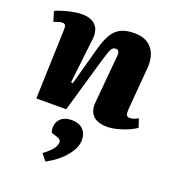

<svg xmlns="http://www.w3.org/2000/svg" viewBox="-153 -647 971 1076"><g transform="rotate(20 332.0 -108.5)"><path d="M667 -42Q653 -30 624 -17Q595 -4 561 5Q527 14 498 14Q439 14 412.5 -14.5Q386 -43 391 -94L416 -370Q419 -395 414 -404.5Q409 -414 396 -414Q378 -414 369.5 -398Q361 -382 346 -331L250 0H72L86 -416Q87 -432 82.5 -440.5Q78 -449 65 -449Q56 -449 43.5 -445.5Q31 -442 15 -436L-3 -494Q7 -500 33 -508.5Q59 -517 91.5 -524Q124 -531 154 -531Q206 -531 233.5 -503Q261 -475 255 -420L224 -152L235 -150L299 -384Q312 -430 330.5 -463.5Q349 -497 380.5 -514.5Q412 -532 465 -532Q534 -532 569.5 -489.5Q605 -447 599 -371L578 -118Q577 -96 581 -86Q585 -76 602 -76Q614 -76 627 -81Q640 -86 650 -92ZM241 315 209 276Q249 246 263.5 225.5Q278 205 278 187Q278 179 273 173Q268 167 255 163L219 151Q210 125 216.5 101Q223 77 244 61.5Q265 46 300 46Q345 46 368.5 69.5Q392 93 392 133Q392 178 351 228Q310 278 241 315Z"/></g></svg>

Font: Literata 36pt ExtraBold
Style: Italic
Weight: 800
Italic angle: -2°
Designer: Latin by Veronika Burian and Jose Scaglione. Greek by Irene Vlachou. Cyrillic by Vera Evstafieva
Foundry: TypeTogether
Version: Version 3.002